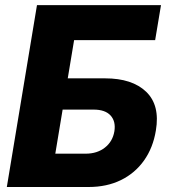

<svg xmlns="http://www.w3.org/2000/svg" viewBox="-20 -748 676 768"><path d="M7.3 0 127.9 -727.5H624L600.6 -587.4H276.4L251 -434.6H400.4Q508.8 -434.6 564.7 -380.9Q620.6 -327.1 603.5 -226.1Q592.3 -157.2 556.2 -106.2Q520 -55.2 463.6 -27.6Q407.2 0 334.5 0ZM201.2 -133.3H322.8Q368.7 -133.3 399.7 -157.7Q430.7 -182.1 437.5 -222.7Q443.8 -262.2 422.4 -285.9Q400.9 -309.6 354.5 -309.6H230.5Z"/></svg>

Font: Inter 24pt ExtraBold
Style: Italic
Weight: 800
Italic angle: -9.3988°
Designer: Rasmus Andersson
Foundry: rsms
Version: Version 4.001;git-66647c0bb